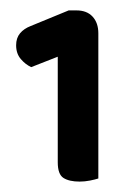

<svg xmlns="http://www.w3.org/2000/svg" viewBox="-20 -717 257 369"><path d="M91 -608 40 -588Q29 -593 20 -603.5Q11 -614 11 -630Q11 -644 18.5 -653Q26 -662 39 -667L112 -697H127Q147 -697 158 -685Q169 -673 169 -653V-374Q163 -372 153 -370Q143 -368 133 -368Q113 -368 102 -375Q91 -382 91 -405Z"/></svg>

Font: Baloo Tammudu 2 SemiBold
Style: Regular
Weight: 600
Designer: Maithili Shingre, Omkar Shende and Ek Type
Foundry: Ek Type
Version: Version 1.640;hotconv 1.0.111;makeotfexe 2.5.65597; ttfautoh